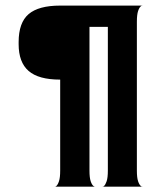

<svg xmlns="http://www.w3.org/2000/svg" viewBox="-20 -621 605 721"><path d="M515 80H365Q365 82 370.5 77.5Q376 73 380.5 59.5Q385 46 385 20V-520H316V20Q316 46 320.5 59.5Q325 73 331 77.5Q337 82 337 80H186Q186 82 191.5 77.5Q197 73 201.5 59.5Q206 46 206 20V-322Q125 -322 87.5 -354.5Q50 -387 50 -455V-463Q50 -536 87.5 -568Q125 -600 206 -600H515Q515 -602 509 -597.5Q503 -593 498.5 -579.5Q494 -566 494 -539V20Q494 46 498.5 59.5Q503 73 509 77.5Q515 82 515 80Z"/></svg>

Font: Red Rose Bold
Style: Regular
Weight: 700
Designer: jaikishan Patel
Version: Version 1.000